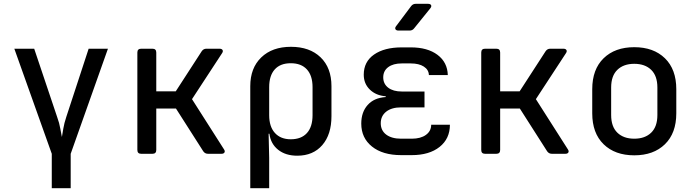

<svg xmlns="http://www.w3.org/2000/svg" viewBox="-20 -805 3640 1005"><path d="M251 180V0L55 -550H159L279 -193Q291 -160 295.5 -132.5Q300 -105 304 -88Q307 -105 311.5 -132.5Q316 -160 327 -193L444 -550H545L350 0V180Z M719 0Q699 0 699 -20V-530Q699 -550 719 -550H778Q798 -550 798 -530V-327H900L1036 -537Q1045 -550 1060 -550H1129Q1141 -550 1145 -543Q1149 -536 1142 -526L985 -286L1152 -24Q1159 -14 1155 -7Q1151 0 1139 0H1069Q1053 0 1044 -13L901 -237H798V-20Q798 0 778 0Z M1290 180V-354Q1290 -449 1347.5 -504.5Q1405 -560 1503 -560Q1601 -560 1658 -505Q1715 -450 1715 -354V-197Q1715 -101 1667 -45.5Q1619 10 1536 10Q1475 10 1436 -21Q1397 -52 1390 -105H1386L1389 21V180ZM1502 -76Q1557 -76 1586.5 -108.5Q1616 -141 1616 -202V-349Q1616 -409 1586.5 -441.5Q1557 -474 1502 -474Q1447 -474 1418 -441.5Q1389 -409 1389 -349V-202Q1389 -142 1419 -109Q1449 -76 1502 -76Z M2135 7H2080Q1983 7 1927 -38Q1871 -83 1871 -158Q1871 -218 1904.5 -255.5Q1938 -293 1999 -297V-301Q1948 -305 1916 -336Q1884 -367 1884 -414Q1884 -482 1938 -519.5Q1992 -557 2083 -557H2130Q2218 -557 2270 -518Q2322 -479 2324 -412H2225Q2224 -440 2198.5 -456.5Q2173 -473 2130 -473H2083Q2038 -473 2012 -453.5Q1986 -434 1986 -400Q1986 -366 2012 -346Q2038 -326 2083 -326H2202V-243H2080Q2030 -243 2001.5 -220.5Q1973 -198 1973 -160Q1973 -122 2001.5 -100.5Q2030 -79 2080 -79H2135Q2182 -79 2209.5 -99Q2237 -119 2237 -152H2335Q2335 -79 2281 -36Q2227 7 2135 7ZM2066 -645Q2054 -645 2050 -652Q2046 -659 2054 -669L2132 -773Q2141 -785 2156 -785H2220Q2233 -785 2236.5 -778Q2240 -771 2232 -761L2148 -657Q2139 -645 2124 -645Z M2519 0Q2499 0 2499 -20V-530Q2499 -550 2519 -550H2578Q2598 -550 2598 -530V-327H2700L2836 -537Q2845 -550 2860 -550H2929Q2941 -550 2945 -543Q2949 -536 2942 -526L2785 -286L2952 -24Q2959 -14 2955 -7Q2951 0 2939 0H2869Q2853 0 2844 -13L2701 -237H2598V-20Q2598 0 2578 0Z M3300 8Q3199 8 3139.5 -50Q3080 -108 3080 -212V-338Q3080 -442 3139.5 -500Q3199 -558 3300 -558Q3401 -558 3460.5 -500Q3520 -442 3520 -338V-212Q3520 -108 3460.5 -50Q3401 8 3300 8ZM3300 -79Q3356 -79 3388.5 -110.5Q3421 -142 3421 -203V-347Q3421 -408 3388.5 -439.5Q3356 -471 3300 -471Q3244 -471 3211.5 -439.5Q3179 -408 3179 -347V-203Q3179 -142 3211.5 -110.5Q3244 -79 3300 -79Z"/></svg>

Font: Pitagon Sans Mono Medium
Style: Regular
Weight: 500
Monospace: yes
Designer: Travis Tran
Foundry: Pitagon
Version: Version 1.001; ttfautohint (v1.8.4.7-5d5b);gftools[0.9.26]